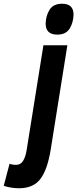

<svg xmlns="http://www.w3.org/2000/svg" viewBox="-151 -786 413 1026"><path d="M181 -766Q242 -766 242 -708Q241 -665 221 -633Q201 -601 155 -601Q93 -601 93 -660Q94 -702 114 -734Q134 -766 181 -766ZM209 -544 120 13Q103 119 65.5 169.5Q28 220 -50 220Q-67 220 -88.5 217Q-110 214 -131 207L-100 89Q-89 93 -80.5 94Q-72 95 -65 95Q-41 95 -27.5 73.5Q-14 52 -8 12L81 -544Z"/></svg>

Font: Georama Condensed
Style: Bold Italic
Weight: 700
Width: 3
Italic angle: -9°
Designer: Jean-Baptiste Levee
Foundry: Production Type
Version: Version 1.000